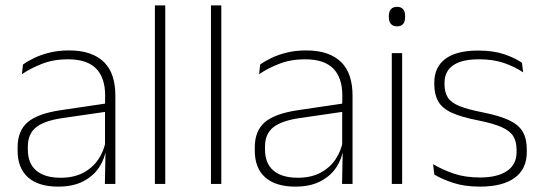

<svg xmlns="http://www.w3.org/2000/svg" viewBox="-20 -684 2020 714"><path d="M370 0 372.5 -125 370.5 -131.5V-290.5L371 -328.5Q371 -395 337.2 -429.2Q303.5 -463.5 232.5 -463.5Q179 -463.5 135.8 -446.5Q92.5 -429.5 61.5 -408L65.5 -444Q82 -456 106.5 -468Q131 -480 163.8 -488.2Q196.5 -496.5 236.5 -496.5Q281.5 -496.5 314 -485Q346.5 -473.5 367.8 -452Q389 -430.5 399 -399.5Q409 -368.5 409 -329V0ZM196 10Q123.5 10 84.5 -24.2Q45.5 -58.5 45.5 -124V-136.5Q45.5 -197.5 83.2 -229.8Q121 -262 207.5 -274.5L380 -300L382 -269.5L213 -245Q144.5 -235 114 -210.5Q83.5 -186 83.5 -138.5V-128Q83.5 -76.5 114.8 -49.8Q146 -23 206 -23Q254.5 -23 289.5 -41.5Q324.5 -60 345.8 -91.5Q367 -123 373.5 -162L384 -132H375Q370 -94.5 349 -62.2Q328 -30 290 -10Q252 10 196 10Z M556 0V-664H594.5V0Z M764.5 0V-664H803V0Z M1252 0 1254.5 -125 1252.5 -131.5V-290.5L1253 -328.5Q1253 -395 1219.2 -429.2Q1185.5 -463.5 1114.5 -463.5Q1061 -463.5 1017.8 -446.5Q974.5 -429.5 943.5 -408L947.5 -444Q964 -456 988.5 -468Q1013 -480 1045.8 -488.2Q1078.5 -496.5 1118.5 -496.5Q1163.5 -496.5 1196 -485Q1228.5 -473.5 1249.8 -452Q1271 -430.5 1281 -399.5Q1291 -368.5 1291 -329V0ZM1078 10Q1005.5 10 966.5 -24.2Q927.5 -58.5 927.5 -124V-136.5Q927.5 -197.5 965.2 -229.8Q1003 -262 1089.5 -274.5L1262 -300L1264 -269.5L1095 -245Q1026.5 -235 996 -210.5Q965.5 -186 965.5 -138.5V-128Q965.5 -76.5 996.8 -49.8Q1028 -23 1088 -23Q1136.5 -23 1171.5 -41.5Q1206.5 -60 1227.8 -91.5Q1249 -123 1255.5 -162L1266 -132H1257Q1252 -94.5 1231 -62.2Q1210 -30 1172 -10Q1134 10 1078 10Z M1437 0V-486.5H1475.5V0ZM1456.5 -586Q1441.5 -586 1433.8 -594.8Q1426 -603.5 1426 -620.5V-624.5Q1426 -641 1433.8 -649.8Q1441.5 -658.5 1456.5 -658.5Q1471.5 -658.5 1479 -649.8Q1486.5 -641 1486.5 -624.5V-620.5Q1486.5 -603.5 1479 -594.8Q1471.5 -586 1456.5 -586Z M1765.5 10Q1707 10 1664.5 -4.2Q1622 -18.5 1595 -35L1590.5 -73.5Q1626 -52.5 1668 -38.2Q1710 -24 1765 -24Q1829.5 -24 1865.2 -48Q1901 -72 1901 -118.5V-127Q1901 -157 1889 -177Q1877 -197 1846 -211Q1815 -225 1757 -236.5Q1695.5 -248.5 1660 -264.8Q1624.5 -281 1609.8 -306.8Q1595 -332.5 1595 -371.5V-376.5Q1595 -434 1636 -465Q1677 -496 1758.5 -496Q1815 -496 1855.8 -482Q1896.5 -468 1921 -450.5L1925.5 -415Q1894 -436 1854 -449.8Q1814 -463.5 1761 -463.5Q1716.5 -463.5 1688.2 -453Q1660 -442.5 1646.5 -423Q1633 -403.5 1633 -376V-371.5Q1633 -340.5 1645.5 -321.2Q1658 -302 1688.8 -289.5Q1719.5 -277 1773.5 -266.5Q1837 -254 1873 -237Q1909 -220 1924 -194Q1939 -168 1939 -128.5V-118Q1939 -55.5 1894 -22.8Q1849 10 1765.5 10Z"/></svg>

Font: Anek Bangla
Style: Extra-light
Weight: 200
Designer: Sulekha Rajkumar (Bangla), Yesha Goshar (Latin)
Foundry: Ek Type
Version: Version 1.002;March 21, 2022;FontCreator 13.0.0.2683 64-bit